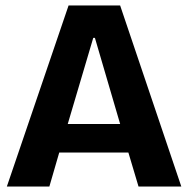

<svg xmlns="http://www.w3.org/2000/svg" viewBox="-20 -680 686 700"><path d="M5 0 230 -660H418L641 0H485L448 -124H196L160 0ZM320 -542 227 -228H418L326 -542Z"/></svg>

Font: Bricolage Grotesque 48pt Bricolage Grotesque 48pt Regular
Style: Bold
Weight: 700
Designer: Mathieu Triay
Foundry: Atelier Triay
Version: Version 1.000; ttfautohint (v1.8.4.7-5d5b);gftools[0.9.32]